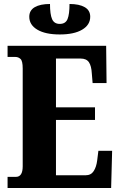

<svg xmlns="http://www.w3.org/2000/svg" viewBox="-20 -944 603 964"><path d="M18 0V-56H60Q94 -56 94 -109V-600Q94 -638 83 -648Q72 -658 58 -658H18V-714H513L515 -527H445L441 -575Q439 -613 426.5 -631.5Q414 -650 385 -650H261V-405H457V-342H261V-64H410Q437 -64 450.5 -85Q464 -106 468 -139L474 -187H543L538 0ZM280 -771Q208 -771 167.5 -795Q127 -819 127 -860Q127 -892 154.5 -908Q182 -924 231 -924Q231 -872 241.5 -848Q252 -824 280 -824Q309 -824 319 -848Q329 -872 329 -924Q378 -924 405.5 -908Q433 -892 433 -860Q433 -819 392.5 -795Q352 -771 280 -771Z"/></svg>

Font: Noto Serif ExtraCondensed Black
Style: Regular
Weight: 900
Width: 2
Designer: Monotype Design Team
Foundry: Monotype Imaging Inc.
Version: Version 2.015; ttfautohint (v1.8.4.7-5d5b)